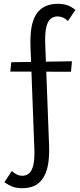

<svg xmlns="http://www.w3.org/2000/svg" viewBox="-20 -731 418 1006"><path d="M95 255Q65 255 44 246.5Q23 238 3 224L42 165Q56 178 69.5 184Q83 190 96 190Q117 190 132 177.5Q147 165 154.5 134.5Q162 104 160 49L140 -480Q138 -531 142.5 -569.5Q147 -608 158.5 -634.5Q170 -661 188 -678Q206 -695 230 -703Q254 -711 284 -711Q313 -711 334.5 -703Q356 -695 375 -679L336 -621Q322 -634 308.5 -639.5Q295 -645 282 -645Q261 -645 245.5 -632.5Q230 -620 222.5 -588.5Q215 -557 217 -500L237 28Q239 78 234 116Q229 154 217.5 180Q206 206 188.5 223Q171 240 147.5 247.5Q124 255 95 255ZM352 -355 34 -356 39 -405 357 -410Z"/></svg>

Font: Ysabeau Office Medium
Style: Regular
Weight: 500
Designer: Christian Thalmann (Catharsis Fonts)
Version: Version 2.001;gftools[0.9.30]; featfreeze: tnum,lnum,ss02